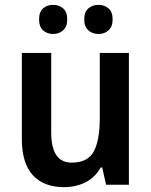

<svg xmlns="http://www.w3.org/2000/svg" viewBox="-20 -761 624 791"><path d="M511 -543V0H417L401 -71H395Q371 -29 331.5 -9.5Q292 10 244 10Q160 10 115 -39.5Q70 -89 70 -188V-543H191V-215Q191 -91 275 -91Q342 -91 366.5 -137.5Q391 -184 391 -272V-543ZM141 -681Q141 -712 157.5 -726.5Q174 -741 199 -741Q223 -741 240 -726.5Q257 -712 257 -681Q257 -651 240 -636Q223 -621 199 -621Q174 -621 157.5 -636Q141 -651 141 -681ZM327 -681Q327 -712 344 -726.5Q361 -741 386 -741Q410 -741 427 -726.5Q444 -712 444 -681Q444 -651 427 -636Q410 -621 386 -621Q361 -621 344 -636Q327 -651 327 -681Z"/></svg>

Font: Noto Sans Devanagari SemiCondensed SemiBold
Style: Regular
Weight: 600
Width: 4
Designer: Jelle Bosma - Monotype Design Team
Foundry: Monotype Imaging Inc.
Version: Version 2.004; ttfautohint (v1.8.4.7-5d5b)